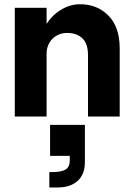

<svg xmlns="http://www.w3.org/2000/svg" viewBox="-20 -536 615 883"><path d="M210.3 38.3V180.9H300.9V201.7Q300.9 231.7 281.8 243.5Q262.6 255.2 224.9 255.2H206.9V326.1H246.7Q302.8 326.1 336.7 296.4Q370.5 266.6 370.5 207.7V38.3ZM384.7 -282.2V0H530.5V-313Q530.5 -411.6 478.9 -464.1Q427.4 -516.5 347.3 -516.5Q302.1 -516.5 258.6 -489.9Q215.1 -463.3 186.8 -413.8Q158.5 -364.3 158.3 -294.8L194.3 -289.2Q194.3 -317.2 206.7 -338.6Q219.1 -360.1 240.4 -372.3Q261.6 -384.5 288.7 -384.5Q332.6 -384.5 358.6 -360Q384.7 -335.5 384.7 -282.2ZM48 -500V0H194.3V-500Z"/></svg>

Font: Overused Grotesk Light
Style: Regular
Weight: 300
Designer: RandomMaerks
Version: Version 0.005